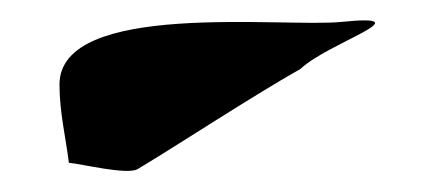

<svg xmlns="http://www.w3.org/2000/svg" viewBox="-20 -762 413 184"><path d="M46 -606C43.2 -629.1 37 -654.6 37 -681C37 -761.9 251.4 -735.4 307 -741C388.1 -749.2 294.7 -721.3 268 -696C219.2 -668.3 153.5 -624.9 112 -600C102 -594 58 -605 46 -606Z"/></svg>

Font: Rocketfuel
Style: Regular
Weight: 400
Designer: Mew Too
Foundry: Cannot Into Space Fonts.
Version: Version 0.27